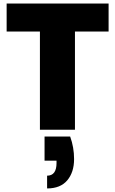

<svg xmlns="http://www.w3.org/2000/svg" viewBox="-20 -725 644 1073"><path d="M229 38.1H372.1Q394 98.1 394 164.1Q394 237.3 356 282.7Q317.9 328.1 243.2 328.1V256.8Q295.9 256.8 295.9 186V172.9H229ZM17.1 -548.8V-705.1H586.9V-548.8H398.9V0H203.1V-548.8Z"/></svg>

Font: Poppins ExtraBold
Style: Regular
Weight: 800
Designer: Ninad Kale (Devanagari), Jonny Pinhorn (Latin)
Foundry: Indian Type Foundry
Version: Version 3.200;PS 1.000;hotconv 16.6.54;makeotf.lib2.5.65590